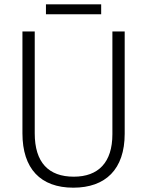

<svg xmlns="http://www.w3.org/2000/svg" viewBox="-20 -911 682 890"><path d="M449 -891H193V-845H449ZM558 -291V-765H501V-289C501 -158 436 -92 322 -92C205 -92 141 -158 141 -293V-765H84V-293C84 -129 168 -41 320 -41C469 -41 558 -126 558 -291Z"/></svg>

Font: Noto Sans Tamil UI SemiCondensed Light
Style: Regular
Weight: 300
Width: 4
Designer: Jelle Bosma - Monotype Design Team
Foundry: Monotype Imaging Inc.
Version: Version 2.004